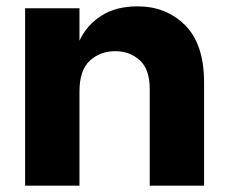

<svg xmlns="http://www.w3.org/2000/svg" viewBox="-20 -584 716 604"><path d="M622 0H451V-304Q451 -366 419.5 -394.5Q388 -423 343 -423Q295 -423 262.5 -393Q230 -363 230 -296V0H59V-558H230V-456Q252 -504 298 -534Q344 -564 413 -564Q503 -564 562.5 -504.5Q622 -445 622 -324Z"/></svg>

Font: Ulagadi Sans
Style: Bold
Weight: 700
Designer: Ninad Kale (Devanagari), Jonny Pinhorn (Latin)
Foundry: Indian Type Foundry
Version: Version 3.01;March 29, 2020;FontCreator 12.0.0.2522 64-bit; 